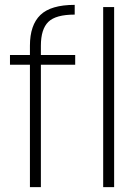

<svg xmlns="http://www.w3.org/2000/svg" viewBox="-20 -769 571 789"><path d="M289 -503H148V0H103V-503H21V-543H103V-581Q103 -666 146 -707.5Q189 -749 287 -749V-709Q209 -709 178.5 -679Q148 -649 148 -581V-543H289ZM449 -740V0H404V-740Z"/></svg>

Font: Fz Poppins ExtLt
Style: Regular
Weight: 200
Designer: Ninad Kale (Devanagari), Jonny Pinhorn (Latin)
Foundry: Indian Type Foundry
Version: Vit hóa bi Vntype.Com & FontZin.Com